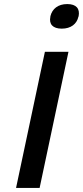

<svg xmlns="http://www.w3.org/2000/svg" viewBox="-20 -925 408 945"><path d="M201 -670 59 0H175L317 -670ZM228 -843C220 -806 240 -784 284 -784C329 -784 358 -807 366 -843L367 -845C374 -882 356 -905 311 -905C266 -905 237 -882 228 -845Z"/></svg>

Font: LT Wave Medium
Style: Italic
Weight: 500
Designer: Daniel Lyons
Version: Version 2.5 (Glyphs App)